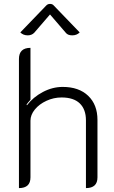

<svg xmlns="http://www.w3.org/2000/svg" viewBox="-20 -954 586 983"><path d="M77 -652Q77 -709 136 -709V-443Q123 -429 116 -419L118 -415Q150 -457 199.5 -483Q249 -509 301 -509Q384 -509 431.5 -463.5Q479 -418 479 -340V-46Q479 9 420 9V-338Q420 -394 388.5 -424.5Q357 -455 295 -455Q255 -455 218 -438Q181 -421 158.5 -393.5Q136 -366 136 -336V-46Q136 9 77 9ZM122 -773Q99 -773 84 -788L216 -925Q224 -934 236 -934Q249 -934 256 -925L388 -788Q373 -773 350 -773Q327 -773 317 -786L236 -880L155 -786Q142 -773 122 -773Z"/></svg>

Font: K2D ExtraLight
Style: Regular
Weight: 275
Designer: Katatrad Aksorn Co.,Ltd.
Foundry: Cadson Demak Co.,Ltd.
Version: Version 1.000; ttfautohint (v1.6)